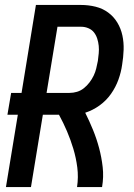

<svg xmlns="http://www.w3.org/2000/svg" viewBox="-20 -755 540 775"><path d="M105 0H4L52 -292H10L25 -380H67L125 -735H307Q337 -735 365.5 -728Q394 -721 416.5 -704.5Q439 -688 453.5 -664Q468 -640 474 -612Q480 -584 479 -554Q478 -524 473 -494Q469 -464 458 -433.5Q447 -403 428 -376Q409 -349 382 -329.5Q355 -310 324 -300Q341 -266 355.5 -230.5Q370 -195 380 -157.5Q390 -120 394.5 -80.5Q399 -41 392 0H291Q297 -40 292 -79Q287 -118 276 -154.5Q265 -191 250.5 -225Q236 -259 218 -292H153ZM168 -380H261Q276 -380 291 -384.5Q306 -389 318.5 -399Q331 -409 341 -422Q351 -435 358 -449.5Q365 -464 368.5 -479Q372 -494 375 -509Q377 -524 378.5 -539.5Q380 -555 378.5 -570Q377 -585 372.5 -599Q368 -613 359.5 -624Q351 -635 337 -641Q323 -647 308 -647H212Z"/></svg>

Font: Iosevka Term Curly Semibold
Style: Italic
Weight: 600
Italic angle: -9°
Designer: Belleve Invis
Foundry: Belleve Invis
Version: Version 32.3.0